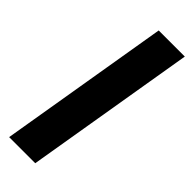

<svg xmlns="http://www.w3.org/2000/svg" viewBox="-242 -741 763 763"><g transform="rotate(45 139.5 -360.0)"><path d="M131.9 -720H278.6L158 0H11.3Z"/></g></svg>

Font: Oak Sans Light Italic
Style: Regular
Weight: 400
Italic angle: -9.5°
Foundry: Erik Kennedy, Walven
Version: Version 1.000;Glyphs 3.1.2 (3151)